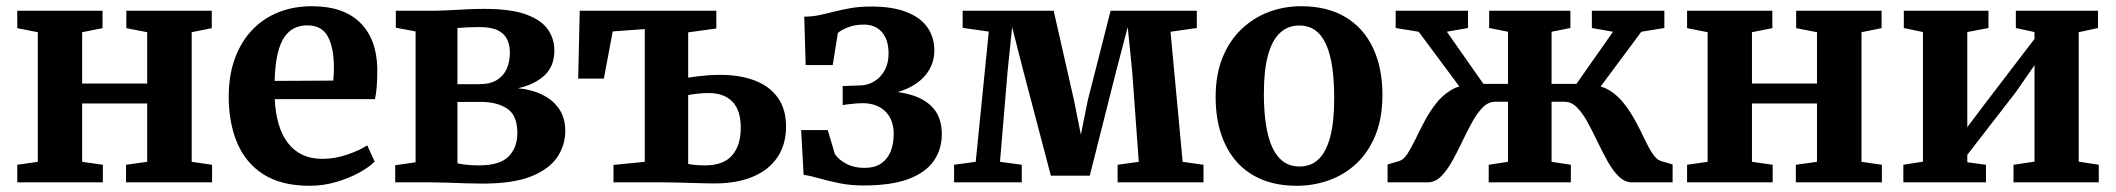

<svg xmlns="http://www.w3.org/2000/svg" viewBox="-20 -586 6800 617"><path d="M35.5 0V-56.5L101.5 -66V-482.5L35.5 -495.5V-551.5H309.5V-495.5L244 -482.5V-317.5H453V-482.5L386 -495.5V-551.5H660.5V-495.5L596 -482.5V-66L661.5 -56.5V0H385V-56.5L453 -66V-253.5H244V-66L310.5 -56.5V0Z M975 11Q884.5 11 827 -25.5Q769.5 -62 742.2 -126.8Q715 -191.5 715 -275.5Q715 -343.5 734.5 -397.2Q754 -451 789.5 -488.8Q825 -526.5 874 -546.2Q923 -566 982.5 -566Q1083.5 -566 1137 -513.5Q1190.5 -461 1192.5 -366Q1192.5 -333 1190.8 -309.2Q1189 -285.5 1185 -267.5H863Q865 -222.5 875.5 -187Q886 -151.5 905.2 -126.5Q924.5 -101.5 952 -88.5Q979.5 -75.5 1016 -75.5Q1056 -75.5 1096.8 -89.5Q1137.5 -103.5 1160 -119L1184 -67Q1168 -50 1135.8 -32Q1103.5 -14 1061.5 -1.5Q1019.5 11 975 11ZM862.5 -326 1051 -327Q1052 -337 1052.5 -348.5Q1053 -360 1053 -370.5Q1053 -431 1034 -467.8Q1015 -504.5 967 -504.5Q945.5 -504.5 927 -496Q908.5 -487.5 894.5 -467.8Q880.5 -448 872.2 -413.2Q864 -378.5 862.5 -326Z M1531.5 4Q1505.5 4 1475 3Q1444.5 2 1416.2 1Q1388 0 1368 0H1250V-55L1315.5 -64.5V-485L1252 -497V-551.5H1373Q1391 -551.5 1419.5 -553Q1448 -554.5 1479.2 -556Q1510.5 -557.5 1535.5 -557.5Q1622.5 -557.5 1671.5 -539.2Q1720.5 -521 1741 -490.8Q1761.5 -460.5 1761.5 -424Q1761.5 -372.5 1729 -343Q1696.5 -313.5 1644.5 -302.5Q1690 -298 1724 -281Q1758 -264 1777.2 -235.2Q1796.5 -206.5 1796.5 -165Q1796.5 -119.5 1770.8 -81Q1745 -42.5 1687 -19.2Q1629 4 1531.5 4ZM1518 -54.5Q1586.5 -54.5 1614.5 -83.2Q1642.5 -112 1642.5 -159Q1642.5 -215 1610 -236.8Q1577.5 -258.5 1526 -258.5H1450V-61.5Q1456.5 -59.5 1467.2 -58Q1478 -56.5 1491.2 -55.5Q1504.5 -54.5 1518 -54.5ZM1450 -315.5H1519Q1556 -315.5 1577.8 -329.5Q1599.5 -343.5 1609 -366.5Q1618.5 -389.5 1618.5 -416.5Q1618.5 -441.5 1609.5 -460Q1600.5 -478.5 1579.2 -488.8Q1558 -499 1519.5 -499Q1501.5 -499 1483.8 -498.2Q1466 -497.5 1450 -496Z M2276 3.5Q2266 3.5 2244.8 3Q2223.5 2.5 2198.5 1.8Q2173.5 1 2151 0.5Q2128.5 0 2115.5 0H1951.5V-56L2052 -66V-492.5L1949 -485L1920.5 -333.5H1838L1843 -551.5H2282V-494.5L2191.5 -482V-336.5Q2203.5 -338.5 2219.8 -340.5Q2236 -342.5 2255 -344Q2274 -345.5 2293.5 -345.5Q2358.5 -345.5 2406.2 -327Q2454 -308.5 2480 -271.5Q2506 -234.5 2506 -179.5Q2506 -121.5 2478.2 -80.5Q2450.5 -39.5 2399 -18Q2347.5 3.5 2276 3.5ZM2245 -54.5Q2305 -54.5 2332.8 -86.8Q2360.5 -119 2360.5 -175.5Q2360.5 -232 2333.5 -259.5Q2306.5 -287 2257 -287Q2239.5 -287 2222 -285Q2204.5 -283 2191.5 -280.5V-59Q2201.5 -57 2215.8 -55.8Q2230 -54.5 2245 -54.5Z M2754.5 10Q2712.5 10 2676.2 2.5Q2640 -5 2611.5 -13.2Q2583 -21.5 2562.5 -24L2554.5 -168H2640L2663 -90.5Q2675.5 -72.5 2700 -59.5Q2724.5 -46.5 2758 -46.5Q2791 -46.5 2811.8 -60.8Q2832.5 -75 2842.2 -99.5Q2852 -124 2852 -155.5Q2852 -201.5 2825 -228Q2798 -254.5 2750.5 -254.5Q2744 -254.5 2731.2 -253.5Q2718.5 -252.5 2706 -251Q2693.5 -249.5 2688 -248V-309.5L2745 -311.5Q2768.5 -312 2789 -324.2Q2809.5 -336.5 2822.5 -359.2Q2835.5 -382 2835.5 -414Q2835.5 -444 2825.8 -464.8Q2816 -485.5 2798.2 -496.2Q2780.5 -507 2756.5 -507Q2727 -507 2704.5 -498Q2682 -489 2672.5 -480L2656 -377H2569L2564.5 -532.5Q2590 -532.5 2613.2 -537.5Q2636.5 -542.5 2661 -548.8Q2685.5 -555 2714.2 -560Q2743 -565 2779.5 -565Q2848.5 -565 2893.5 -547.2Q2938.5 -529.5 2960.5 -497.8Q2982.5 -466 2982.5 -424Q2982.5 -387 2963.2 -357Q2944 -327 2906.8 -307Q2869.5 -287 2814.5 -280.5L2815.5 -293.5Q2873 -293 2916 -278.5Q2959 -264 2982.8 -233.8Q3006.5 -203.5 3006.5 -154.5Q3006.5 -107 2981.2 -69.8Q2956 -32.5 2900.8 -11.2Q2845.5 10 2754.5 10Z M3046 0V-56.5L3115.5 -66L3157.5 -484.5L3073.5 -496.5V-551.5H3366L3431.5 -263L3453.5 -153L3475.5 -263L3549 -551.5H3826V-496L3741.5 -484L3780.5 -66L3847.5 -56.5V0H3571.5V-56.5L3639.5 -66L3618.5 -354.5L3604 -499L3566.5 -356L3482 -21.5H3357L3268.5 -358L3232.5 -499L3218 -357.5L3193.5 -66L3263.5 -56.5V0Z M3886.5 -274Q3886.5 -347 3909 -401.8Q3931.5 -456.5 3970.2 -493Q4009 -529.5 4058 -547.8Q4107 -566 4161 -566Q4245.5 -566 4303.8 -531Q4362 -496 4392.2 -432Q4422.5 -368 4422.5 -281Q4422.5 -206.5 4400 -151.5Q4377.5 -96.5 4339 -60.5Q4300.5 -24.5 4251 -6.8Q4201.5 11 4147.5 11Q4084.5 11 4036 -8.8Q3987.5 -28.5 3954.2 -66Q3921 -103.5 3903.8 -156.2Q3886.5 -209 3886.5 -274ZM4156.5 -51Q4193 -51 4217.5 -74.5Q4242 -98 4254.8 -146.5Q4267.5 -195 4267.5 -270Q4267.5 -324.5 4261.5 -367.8Q4255.5 -411 4242.2 -441.5Q4229 -472 4207.5 -488Q4186 -504 4155 -504Q4119 -504 4093.5 -480.5Q4068 -457 4054.8 -408.8Q4041.5 -360.5 4041.5 -285Q4041.5 -230 4048 -186.8Q4054.5 -143.5 4068.2 -113.2Q4082 -83 4103.8 -67Q4125.5 -51 4156.5 -51Z M4439 0V-57.5L4476.5 -68.5Q4491 -73 4503.2 -92.2Q4515.5 -111.5 4528.8 -139Q4542 -166.5 4557.8 -196.2Q4573.5 -226 4594 -252.5Q4614.5 -279 4641.8 -295.8Q4669 -312.5 4705.5 -313L4709.5 -254.5L4539 -484L4465 -496V-551.5H4697.5V-496L4629.5 -484L4747 -316.5H4826V-484L4765.5 -496V-551.5H5026.5V-496L4966 -484V-316.5H5046L5163.5 -484L5095.5 -496V-551.5H5328.5V-496L5254.5 -484L5084 -254.5L5088 -313Q5124.5 -312.5 5151.8 -295.8Q5179 -279 5199.5 -252.5Q5220 -226 5236 -196.2Q5252 -166.5 5265 -138.8Q5278 -111 5290.8 -92Q5303.5 -73 5317.5 -68.5L5355 -57.5V0H5225Q5201.5 0 5182.2 -18.8Q5163 -37.5 5146.5 -67Q5130 -96.5 5114.2 -129.5Q5098.5 -162.5 5082.5 -192Q5066.5 -221.5 5048.2 -240.2Q5030 -259 5007.5 -259H4966V-66L5028 -56.5V0H4764V-56.5L4826 -66V-259H4785Q4762.5 -259 4744.2 -240.2Q4726 -221.5 4710 -192Q4694 -162.5 4678.2 -129.5Q4662.5 -96.5 4646 -67Q4629.5 -37.5 4610.5 -18.8Q4591.5 0 4567.5 0Z M5401.5 0V-56.5L5467.5 -66V-482.5L5401.5 -495.5V-551.5H5675.5V-495.5L5610 -482.5V-317.5H5819V-482.5L5752 -495.5V-551.5H6026.5V-495.5L5962 -482.5V-66L6027.5 -56.5V0H5751V-56.5L5819 -66V-253.5H5610V-66L5676.5 -56.5V0Z M6096.5 0V-56.5L6159.5 -66.5V-483L6098 -496V-551.5H6370V-496L6302 -483V-177.5L6360.5 -255L6518 -461V-483L6458 -496V-551.5H6722V-496L6660 -482.5V-66.5L6724.5 -56.5V0H6450.5V-56.5L6518 -66.5V-376.5L6458 -290L6302 -88.5V-64.5L6362 -56.5V0Z"/></svg>

Font: Merriweather 28pt
Style: Bold
Weight: 700
Version: Version 2.100